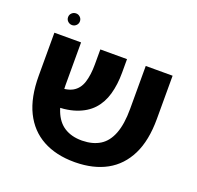

<svg xmlns="http://www.w3.org/2000/svg" viewBox="-129 -877 1046 1021"><g transform="rotate(20 393.5 -366.0)"><path d="M393 7Q289 7 214 -34Q139 -75 99 -156Q59 -237 59 -360V-603H210V-361Q210 -274 231 -219.5Q252 -165 292.5 -139.5Q333 -114 390 -114H394Q453 -115 493.5 -140Q534 -165 555 -219.5Q576 -274 576 -360V-603H728V-359Q728 -236 688 -155.5Q648 -75 574.5 -34.5Q501 6 398 7ZM167 -237 159 -339Q224 -335 258 -354.5Q292 -374 305.5 -416Q319 -458 319 -519V-603H470V-526Q470 -459 454.5 -404Q439 -349 404 -311Q369 -273 311 -253.5Q253 -234 167 -237ZM133 -673Q119 -673 109 -682.5Q99 -692 99 -706Q99 -720 109 -729.5Q119 -739 133 -739Q146 -739 156 -729.5Q166 -720 166 -706Q166 -692 156 -682.5Q146 -673 133 -673Z"/></g></svg>

Font: Noto Sans Hebrew Thin
Style: Bold
Weight: 700
Version: Version 3.001